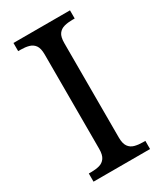

<svg xmlns="http://www.w3.org/2000/svg" viewBox="-181 -785 729 856"><g transform="rotate(-30 183.5 -357.0)"><path d="M38 0V-42H51Q74 -42 92.5 -47Q111 -52 122 -67.5Q133 -83 133 -114V-600Q133 -632 122 -647Q111 -662 92.5 -667Q74 -672 51 -672H38V-714H329V-672H316Q294 -672 275 -667Q256 -662 245 -647Q234 -632 234 -600V-114Q234 -83 245 -67.5Q256 -52 275 -47Q294 -42 316 -42H329V0Z"/></g></svg>

Font: Noto Serif Ethiopic
Style: Regular
Weight: 400
Designer: Monotype Design Team
Foundry: Monotype Imaging Inc.
Version: Version 2.102